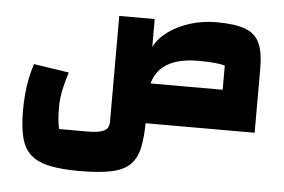

<svg xmlns="http://www.w3.org/2000/svg" viewBox="-51 -552 1278 863"><g transform="rotate(5 588.0 -120.0)"><path d="M946 0V-289Q911 -300 825 -300Q721 -300 667.5 -255.5Q614 -211 614 -124H454V-470H614V-344Q634 -384 676 -414.5Q718 -445 774 -462.5Q830 -480 892 -480Q975 -480 1021.5 -463Q1068 -446 1087 -404.5Q1106 -363 1106 -290V0ZM336 240Q254 240 200.5 228.5Q147 217 116 189.5Q85 162 72.5 113.5Q60 65 60 -9Q60 -46 63 -81.5Q66 -117 73 -152Q80 -187 91 -221L250 -197Q237 -156 228.5 -117Q220 -78 220 -39Q220 -8 222 15Q224 38 229 60H360Q405 60 429.5 49.5Q454 39 454 7V-124H614V-9Q614 64 603 112.5Q592 161 563 189Q534 217 479 228.5Q424 240 336 240ZM544 0V-180H1029L1106 0Z"/></g></svg>

Font: Changa ExtraBold
Style: Regular
Weight: 800
Designer: Eduardo Rodriguez Tunni
Foundry: Eduardo Rodriguez Tunni
Version: Version 3.002; ttfautohint (v1.8.2)